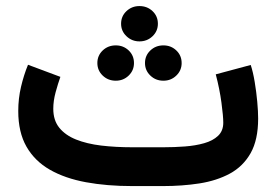

<svg xmlns="http://www.w3.org/2000/svg" viewBox="-20 -629 935 649"><path d="M530.7 0Q596 0 654.1 -9Q712.3 -18.1 757 -42.2Q801.7 -66.4 827.2 -111.4Q852.6 -156.4 852.6 -228.4Q852.6 -251.7 849.6 -284.9Q846.6 -318.1 841 -351.7Q835.5 -385.3 827.5 -409.4L709.3 -377.7Q722.4 -328.1 728.5 -282.3Q734.7 -236.5 734.7 -214.2Q734.7 -186.7 717.2 -170Q699.7 -153.3 670.3 -145Q640.8 -136.6 604.9 -133.9Q568.9 -131.2 531.9 -131.2H427.4Q370.5 -131.2 321.9 -137Q273.3 -142.9 237.1 -157.4Q200.9 -171.9 180.5 -197.1Q160.1 -222.3 160.1 -261.3Q160.1 -287.9 168 -317.2Q176 -346.4 184.1 -369.2L74.7 -410.1Q60.5 -375.7 51.1 -335.8Q41.7 -296 41.7 -253.7Q41.7 -181.9 69.5 -133.3Q97.4 -84.6 148.6 -55.3Q199.9 -26 270.7 -13Q341.4 0 427.4 0ZM389.3 -548.8Q389.3 -523.8 407.6 -506.5Q425.9 -489.1 451.4 -489.1Q477.4 -489.1 495.6 -506.5Q513.7 -523.8 513.7 -548.8Q513.7 -574.3 495.6 -591.4Q477.6 -608.5 451.3 -608.5Q425.7 -608.5 407.5 -591.4Q389.3 -574.3 389.3 -548.8ZM470.1 -416Q470.1 -390.9 488.2 -373.6Q506.2 -356.2 532.4 -356.2Q558.1 -356.2 576 -373.6Q594 -390.9 594 -415.9Q594 -441.4 576 -458.5Q558.1 -475.6 532.4 -475.6Q506.2 -475.6 488.2 -458.4Q470.1 -441.2 470.1 -416ZM309.1 -416Q309.1 -390.9 327.1 -373.6Q345.2 -356.2 371.4 -356.2Q397 -356.2 415 -373.6Q432.9 -390.9 432.9 -415.9Q432.9 -441.4 415 -458.5Q397 -475.6 371.4 -475.6Q345.2 -475.6 327.1 -458.4Q309.1 -441.2 309.1 -416Z"/></svg>

Font: Vazirmatn RD NL
Style: Regular
Weight: 400
Designer: Saber Rastikerdar
Foundry: Saber Rastikerdar
Version: Version 32.101